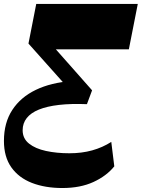

<svg xmlns="http://www.w3.org/2000/svg" viewBox="-51 -750 723 980"><path d="M267.4 209.7Q179.3 209.7 111.9 183.6Q44.6 157.4 6.9 104.2Q-30.9 51 -30.9 -30.7Q-30.9 -123.7 11.8 -188.9Q54.4 -254.1 132.1 -291.4Q209.7 -328.7 315.7 -336.3L319.7 -275L94.3 -527.6L134 -730H652.3L606.7 -498.3H214.4L210.7 -524.7L419 -289L392.7 -218.3Q311.6 -221.6 250.1 -214.5Q188.6 -207.4 147.5 -190.7Q106.4 -174 85.5 -147.4Q64.6 -120.9 64.6 -85.1Q64.6 -43.1 97 -17.2Q129.4 8.7 183.7 20.5Q238 32.3 303.1 32.3Q366.6 32.3 419.6 17.5Q472.7 2.7 517 -25.7L532.4 99Q493 148 426 178.9Q359 209.7 267.4 209.7Z"/></svg>

Font: Savate ExtraLight
Style: Italic
Weight: 200
Italic angle: -11°
Designer: Max Esnée
Foundry: Plomb Type
Version: Version 2.000